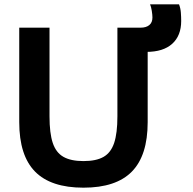

<svg xmlns="http://www.w3.org/2000/svg" viewBox="-20 -858 892 888"><path d="M366 10Q215 10 142 -64.5Q69 -139 69 -293V-730H209V-320Q209 -242 224 -197Q239 -152 273.5 -132.5Q308 -113 366 -113Q425 -113 459 -132.5Q493 -152 508 -197Q523 -242 523 -320V-730H663V-293Q663 -139 590 -64.5Q517 10 366 10ZM587 -618 588 -730H630Q656 -730 670.5 -742Q685 -754 685 -777Q685 -789 682 -808Q679 -827 674 -838H808Q815 -820 816.5 -799.5Q818 -779 818 -761Q818 -693 776.5 -655.5Q735 -618 657 -618Z"/></svg>

Font: M PLUS 2
Style: Bold
Weight: 700
Designer: Coji Morishita
Foundry: UNDERFOREST DESIGN
Version: Version 1.001